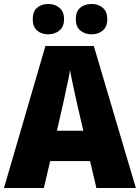

<svg xmlns="http://www.w3.org/2000/svg" viewBox="-20 -948 705 968"><path d="M466 0 434 -136H233L201 0H0L209 -716H453L665 0ZM369 -423Q364 -445 357 -477Q350 -509 343.5 -540.5Q337 -572 333 -595Q330 -573 323.5 -542.5Q317 -512 310 -480.5Q303 -449 298 -424L267 -289H400ZM145 -851Q145 -890 167 -909Q189 -928 223 -928Q257 -928 280 -908.5Q303 -889 303 -851Q303 -814 280 -794.5Q257 -775 223 -775Q189 -775 167 -794Q145 -813 145 -851ZM362 -851Q362 -890 384.5 -909Q407 -928 442 -928Q476 -928 498.5 -908.5Q521 -889 521 -851Q521 -814 498.5 -794.5Q476 -775 442 -775Q407 -775 384.5 -794.5Q362 -814 362 -851Z"/></svg>

Font: Noto Sans Hebrew SemiCondensed Black
Style: Regular
Weight: 900
Width: 4
Designer: Ben Nathan
Foundry: Google LLC
Version: Version 3.001; ttfautohint (v1.8.4.7-5d5b)